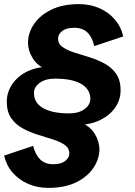

<svg xmlns="http://www.w3.org/2000/svg" viewBox="-21 -724 656 933"><path d="M214 189Q160 189 115.5 169.5Q71 150 40.5 115Q10 80 -1 32L140 -15Q151 28 174.5 51Q198 74 238 74Q276 74 296 58Q316 42 316 22Q316 -4 294 -19.5Q272 -35 237.5 -46Q203 -57 164 -69Q125 -81 90.5 -99.5Q56 -118 34 -149Q12 -180 12 -230Q12 -276 38.5 -315Q65 -354 112 -377Q159 -400 220 -399L208 -386Q161 -403 138 -441Q115 -479 115 -516Q115 -563 143.5 -606Q172 -649 227.5 -676.5Q283 -704 363 -704Q417 -704 461.5 -684.5Q506 -665 536.5 -630Q567 -595 578 -547L437 -500Q427 -544 403.5 -566.5Q380 -589 339 -589Q301 -589 281 -573Q261 -557 261 -537Q261 -511 283 -495.5Q305 -480 339.5 -469Q374 -458 413 -446Q452 -434 486.5 -415.5Q521 -397 543 -366Q565 -335 565 -285Q565 -239 538.5 -201Q512 -163 465.5 -140.5Q419 -118 357 -116L369 -129Q416 -112 439 -74.5Q462 -37 462 1Q462 48 433.5 91Q405 134 350 161.5Q295 189 214 189ZM314 -173Q362 -173 390 -194Q418 -215 418 -243Q418 -269 405 -288Q392 -307 368.5 -319Q345 -331 314.5 -336.5Q284 -342 248 -342Q200 -342 172 -321.5Q144 -301 144 -272Q144 -246 157 -227Q170 -208 193.5 -196Q217 -184 247.5 -178.5Q278 -173 314 -173Z"/></svg>

Font: Radio Canada Big
Style: Bold Italic
Weight: 700
Italic angle: -12°
Designer: Étienne Aubert Bonn
Foundry: Coppers and Brasses
Version: Version 1.001